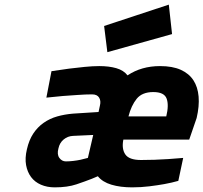

<svg xmlns="http://www.w3.org/2000/svg" viewBox="-20 -796 877 828"><path d="M588 -106Q615 -106 646.5 -107Q678 -108 706 -110Q738 -112 770 -115L749 -16Q721 -8 688 -2Q660 3 624 7.5Q588 12 550 12Q499 12 460.5 0.5Q422 -11 402 -36L376 -25Q348 -14 309.5 -1Q271 12 216 12Q183 12 156.5 0.5Q130 -11 114 -32.5Q98 -54 92.5 -84Q87 -114 96 -152Q105 -192 123.5 -220Q142 -248 168.5 -266.5Q195 -285 227 -294Q259 -303 295 -306L405 -313L411 -341Q416 -361 407.5 -375Q399 -389 377 -389Q349 -389 315 -386.5Q281 -384 251 -382Q216 -378 180 -375L202 -489Q241 -495 278 -500Q310 -504 345 -507.5Q380 -511 408 -511Q450 -511 481.5 -502Q513 -493 530 -471Q590 -511 670 -511Q724 -511 759.5 -495Q795 -479 814 -450Q833 -421 836.5 -379.5Q840 -338 828 -287L796 -194H512Q504 -154 520.5 -130Q537 -106 588 -106ZM264 -100Q279 -100 296 -102Q313 -104 327 -107Q344 -111 359 -115L382 -214L295 -210Q272 -209 254.5 -194.5Q237 -180 232 -156Q225 -130 236 -115Q247 -100 264 -100ZM697 -294Q709 -343 698.5 -371Q688 -399 641 -399Q593 -399 569.5 -370Q546 -341 534 -294ZM708 -776 722 -649 443 -571 429 -684Z"/></svg>

Font: Panefresco 999wt
Style: Italic
Weight: 900
Version: Version 1.001